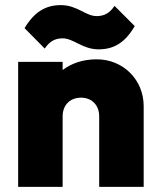

<svg xmlns="http://www.w3.org/2000/svg" viewBox="-20 -731 623 751"><path d="M368 -276V0H542V-316C542 -418 463 -499 358 -499C306 -499 260 -484 225 -457V-489H51V0H225V-276C225 -321 255 -349 297 -349C338 -349 368 -321 368 -276ZM76 -621 155 -541C173 -568 194 -581 225 -581C268 -581 302 -538 366 -538C426 -538 470 -565 507 -629L428 -708C410 -681 389 -668 358 -668C315 -668 282 -711 218 -711C158 -711 114 -684 76 -621Z"/></svg>

Font: MV Cash ExtraBold
Style: Regular
Weight: 800
Designer: Rodrigo Fuenzalida
Foundry: fragTYPE
Version: Version 1.100;Glyphs 3.1.2 (3151)